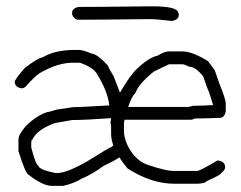

<svg xmlns="http://www.w3.org/2000/svg" viewBox="-20 -612 772 615"><path d="M390.6 -269.5H584Q598.1 -273.4 599.6 -273.4H609.4Q626 -273.4 662.1 -275.4V-277.3L650.4 -314.5Q645 -325.2 630.9 -367.2Q606 -398.4 585.9 -398.4Q569.8 -406.2 564.5 -406.2H521.5L472.7 -382.8Q422.9 -342.3 414.1 -314.5Q401.4 -302.7 390.6 -269.5ZM364.3 -315.4Q397.5 -372.6 419.9 -392.6Q457.5 -428.2 484.4 -433.6Q507.3 -447.3 519.5 -447.3H564.5Q596.2 -447.3 646.5 -416L668 -386.7L683.6 -341.8Q703.1 -294.9 703.1 -279.3V-255.9Q699.2 -234.4 683.6 -234.4Q627.4 -232.4 603.5 -232.4Q597.2 -228.5 591.8 -228.5H378.9L377 -218.8V-191.4Q377 -174.3 386.7 -150.4Q410.6 -98.6 453.1 -84Q510.7 -64.5 535.2 -64.5H611.3Q620.6 -64.5 675.8 -97.7H679.7Q701.2 -94.2 701.2 -76.2Q701.2 -67.4 687.5 -56.6Q687.5 -51.8 640.6 -31.2Q640.6 -25.4 613.3 -23.4H539.1Q464.8 -23.4 388.7 -72.3Q373 -90.8 362.3 -107.9Q344.7 -95.7 312.5 -81.1Q274.4 -53.2 242.2 -40Q216.3 -23.9 181.6 -16.6H146.5Q117.2 -16.6 72.3 -51.8Q63 -51.8 39.1 -127.9V-165Q39.1 -180.7 62.5 -208Q96.2 -241.2 130.9 -252.9Q136.2 -252.9 160.2 -260.7L212.9 -268.6Q232.4 -268.6 330.1 -274.4Q325.2 -319.8 289.1 -377.9Q274.9 -397.5 236.3 -411.1H212.9Q164.6 -411.1 107.4 -377.9Q89.4 -365.7 60.5 -333Q54.2 -329.1 48.8 -329.1Q27.3 -332.5 27.3 -350.6Q27.3 -356.9 58.6 -393.6Q99.1 -425.3 117.2 -428.7Q156.2 -452.1 220.7 -452.1H232.4Q245.6 -452.1 273.4 -440.4Q292.5 -438.5 326.2 -401.4Q326.2 -397 343.8 -368.2ZM342.8 -146.5Q335.9 -166 335.9 -183.6V-211.4Q334 -214.8 334 -219.7L335.9 -233.4H334Q251 -227.5 210.9 -227.5L156.2 -217.8Q98.6 -197.3 84 -165Q80.6 -165 80.1 -155.3V-139.6Q95.2 -81.1 103.5 -81.1Q103.5 -68.8 158.2 -57.6H162.1Q194.3 -57.6 261.7 -96.7Q333.5 -141.6 337.9 -141.6ZM466.8 -591.8Q550.8 -591.8 550.8 -570.3Q552.7 -570.3 552.7 -564.5Q552.7 -548.8 531.2 -544.9Q477.5 -550.8 459 -550.8Q303.7 -548.8 228.5 -548.8Q210.9 -555.2 210.9 -570.3Q210.9 -585.9 232.4 -589.8Q293.5 -589.8 466.8 -591.8Z"/></svg>

Font: CEF Fonts CJK
Style: Regular
Weight: 400
Designer: PartyBoss (派对大魔王)
Version: Release 2.25